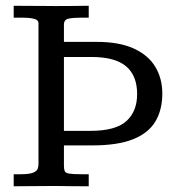

<svg xmlns="http://www.w3.org/2000/svg" viewBox="-20 -650 613 670"><path d="M27.8 0V-42H51.8Q83 -42 95.9 -47.6Q108.9 -53.2 111.6 -61.3Q114.3 -69.3 114.3 -77.1V-569.3Q114.3 -580.1 99.6 -584.2Q85 -588.4 53.7 -588.4H27.8V-629.9Q43.5 -629.9 61.5 -629.6Q79.6 -629.4 98.9 -629.4Q118.2 -629.4 137.5 -629.2Q156.7 -628.9 174.3 -628.9Q202.6 -628.9 231.9 -629.2Q261.2 -629.4 289.6 -629.9V-588.4H265.6Q235.8 -588.4 219.5 -585Q203.1 -581.5 203.1 -564.5V-503.9H316.9Q396 -503.9 446.8 -480.7Q497.6 -457.5 522 -416.7Q546.4 -376 546.4 -323.7Q546.4 -266.6 522.2 -226.1Q498 -185.5 444.3 -164.1Q390.6 -142.6 302.2 -142.6H203.1V-72.3Q203.1 -59.6 205.8 -53Q208.5 -46.4 221.4 -44.2Q234.4 -42 265.6 -42H289.6V0Q262.7 0 237.1 -0.2Q211.4 -0.5 172.9 -1Q127.4 -1 94.7 -0.5Q62 0 27.8 0ZM203.1 -193.4H295.9Q383.3 -193.4 420.9 -227.3Q458.5 -261.2 458.5 -321.8Q458.5 -386.2 419.9 -418.7Q381.3 -451.2 298.8 -451.2H203.1Z"/></svg>

Font: Kameron
Style: Regular
Weight: 400
Designer: Vernon Adams
Foundry: Vernon Adams
Version: Version 1.100